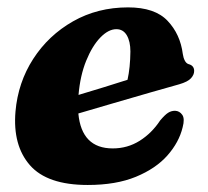

<svg xmlns="http://www.w3.org/2000/svg" viewBox="-20 -500 577 533"><path d="M487 -146.5Q477 -105 444.8 -68.5Q412.5 -32 357.2 -9.2Q302 13.5 223.5 13.5Q111 13.5 63 -41.5Q15 -96.5 23 -190.5Q30 -271 72.2 -336.5Q114.5 -402 182.8 -440.8Q251 -479.5 335.5 -479.5Q410 -479.5 445.2 -442.2Q480.5 -405 487.5 -350Q489 -339.5 493 -331.8Q497 -324 503.5 -322Q519 -318 519 -303Q519 -292.5 510.2 -282.8Q501.5 -273 477.5 -266Q448.5 -258 399.2 -243.8Q350 -229.5 295.8 -213.8Q241.5 -198 197.5 -185Q206.5 -88 293 -88Q334 -88 367.8 -109.2Q401.5 -130.5 424.5 -165.5Q438 -181.5 446.8 -187Q455.5 -192.5 466 -192.5Q478.5 -192 486 -181.2Q493.5 -170.5 487 -146.5ZM303 -419Q281 -419 258.5 -395.8Q236 -372.5 219.2 -331.2Q202.5 -290 198 -236.5Q232 -246.5 268.8 -258Q305.5 -269.5 334 -278.5Q341.5 -312 342 -357Q342 -385 332 -402Q322 -419 303 -419Z"/></svg>

Font: Fraunces 9pt S000
Style: Bold Italic
Weight: 700
Italic angle: -16°
Version: Version 1.000; ttfautohint (v1.8.3)